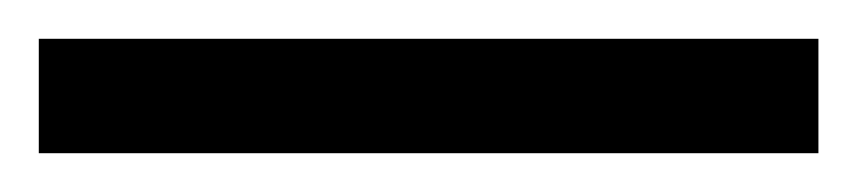

<svg xmlns="http://www.w3.org/2000/svg" viewBox="-24 63 442 99"><path d="M-4 142H398V83H-4Z"/></svg>

Font: Noto Serif Devanagari Condensed Medium
Style: Regular
Weight: 500
Width: 3
Designer: Universal Thirst, Indian Type Foundry and the Monotype Design Team
Foundry: Monotype Imaging Inc.
Version: Version 2.004